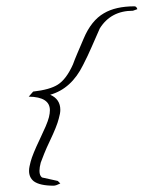

<svg xmlns="http://www.w3.org/2000/svg" viewBox="-20 -558 455 608"><path d="M150 30Q106 30 87 16Q72 4 72 -17Q72 -24 73.5 -31Q75 -38 77 -46Q83 -69 106 -117Q117 -140 124.5 -157.5Q132 -175 135 -187Q138 -199 138 -209Q138 -251 71 -252L85 -268Q138 -274 163 -290Q190 -307 211 -354Q216 -368 224.5 -388Q233 -408 245 -436Q269 -493 309 -516Q346 -538 406 -538Q412 -538 415 -529L401 -524Q331 -524 296 -468Q283 -439 270.5 -410Q258 -381 243 -352Q206 -277 139 -258Q171 -244 171 -210Q171 -199 166 -182Q163 -170 156 -152.5Q149 -135 138 -112Q127 -89 120 -71.5Q113 -54 109 -43Q105 -28 105 -17Q105 -2 113 4Q114 4 163 15L171 23Q157 30 150 30Z"/></svg>

Font: Grey Qo
Style: Regular
Weight: 400
Designer: Robert E. Leuschke
Foundry: Robert E. Leuschke
Version: Version 2.010